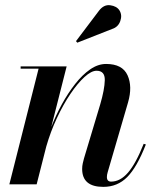

<svg xmlns="http://www.w3.org/2000/svg" viewBox="-20 -719 617 749"><path d="M417.5 -606 281.5 -552.5 276.5 -558.5 366 -677Q385 -702 410.2 -698.5Q435.5 -695 446 -678.5Q457.5 -660 449.2 -636.8Q441 -613.5 417.5 -606ZM130.5 -451H60.5V-460H240L180 -223.5Q197.5 -268.5 221.2 -312Q245 -355.5 273 -391.2Q301 -427 331.5 -448.2Q362 -469.5 394 -469.5Q457.5 -469.5 477.5 -425.5Q497.5 -381.5 479.5 -319.5L400 -47Q397 -37 397 -28.5Q397 -10.5 413.5 -10.5Q449 -10.5 479.5 -45.8Q510 -81 540.5 -158L549 -155.5Q514.5 -67 476.5 -28.5Q438.5 10 383 10Q300.5 10 300.5 -60Q300.5 -71 302.8 -81.5Q305 -92 307.5 -100.5L371 -312Q388 -370 388.8 -406.5Q389.5 -443 356.5 -443Q336.5 -443 309.8 -418.8Q283 -394.5 254.8 -352.8Q226.5 -311 201.8 -258Q177 -205 160.5 -147.5L123 0H16.5Z"/></svg>

Font: Bodoni* 24pt Medium
Style: Italic
Weight: 500
Italic angle: -13°
Version: Version 2.3